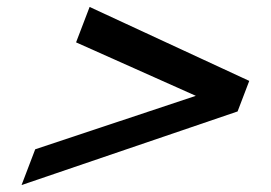

<svg xmlns="http://www.w3.org/2000/svg" viewBox="-20 -612 780 553"><path d="M544 -336 81.4 -182 42.1 -79 664.3 -291 697.9 -379 238.1 -592 199.1 -490Z"/></svg>

Font: Din Kursivschrift
Style: Breit
Weight: 400
Version: Version 1.089